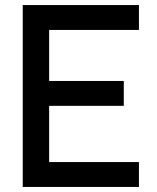

<svg xmlns="http://www.w3.org/2000/svg" viewBox="-20 -740 620 760"><path d="M530 0V-98.5H174.5V-321H470V-419.5H174.5V-621.5H530V-720H70V0Z"/></svg>

Font: Manrope SemiBold
Style: Regular
Weight: 600
Designer: Mikhail Sharanda
Foundry: Mikhail Sharanda
Version: Version 4.505